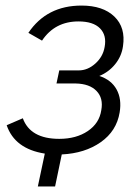

<svg xmlns="http://www.w3.org/2000/svg" viewBox="-20 -549 487 690"><path d="M422 -383Q417 -347 394 -318.5Q371 -290 337 -276Q380 -262 399 -227.5Q418 -193 410 -145Q399 -78 342 -38Q285 2 202 6L178 121H116L141 3Q33 -14 4 -99L62 -124Q89 -50 193 -50Q254 -50 295.5 -78Q337 -106 344 -153Q352 -196 327 -222Q302 -248 252 -249H183L193 -296H263Q295 -296 322.5 -320.5Q350 -345 356 -380Q364 -422 339.5 -447Q315 -472 262 -472Q177 -472 131 -403L82 -431Q148 -529 273 -529Q350 -529 391 -489.5Q432 -450 422 -383Z"/></svg>

Font: Raleway-v4020
Style: Italic
Weight: 400
Italic angle: -12°
Designer: Matt McInerney, Pablo Impallari, Rodrigo Fuenzalida
Foundry: Matt McInerney, Pablo Impallari, Rodrigo Fuenzalida
Version: Version 4.020;PS 004.020;hotconv 1.0.88;makeotf.lib2.5.64775